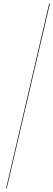

<svg xmlns="http://www.w3.org/2000/svg" viewBox="-20 -800 298 1070"><path d="M254 -780 14 250H17.5L258 -780Z"/></svg>

Font: Bodoni* 48pt Fatface
Style: Italic
Weight: 900
Italic angle: -13°
Version: Version 2.3